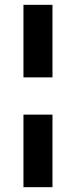

<svg xmlns="http://www.w3.org/2000/svg" viewBox="-20 -603 314 794"><path d="M77 -283V-583H197V-283ZM77 171V-129H197V171Z"/></svg>

Font: Rokkitt SemiBold ExtraBold
Style: Regular
Weight: 800
Version: Version 3.103